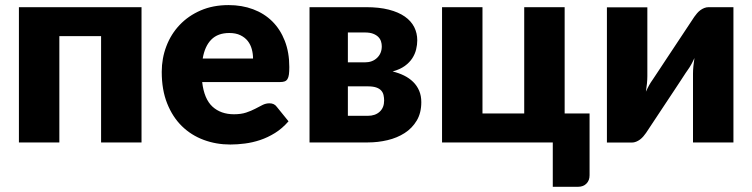

<svg xmlns="http://www.w3.org/2000/svg" viewBox="-20 -546 2884 736"><path d="M522.5 0H367.5V-407.5H207.5V0H52.5V-518.5H522.5Z M950 -321.5Q950 -340 945.2 -357.5Q940.5 -375 929.8 -388.8Q919 -402.5 901.5 -411Q884 -419.5 859 -419.5Q815 -419.5 790 -394.2Q765 -369 757 -321.5ZM755 -231.5Q762.5 -166.5 794.5 -137.2Q826.5 -108 877 -108Q904 -108 923.5 -114.5Q943 -121 958.2 -129Q973.5 -137 986.2 -143.5Q999 -150 1013 -150Q1031.5 -150 1041 -136.5L1086 -81Q1062 -53.5 1034.2 -36.2Q1006.5 -19 977.2 -9.2Q948 0.5 918.8 4.2Q889.5 8 863 8Q808.5 8 760.8 -9.8Q713 -27.5 677.2 -62.5Q641.5 -97.5 620.8 -149.5Q600 -201.5 600 -270.5Q600 -322.5 617.8 -369Q635.5 -415.5 668.8 -450.5Q702 -485.5 749.2 -506Q796.5 -526.5 856 -526.5Q907.5 -526.5 950.2 -510.5Q993 -494.5 1023.8 -464Q1054.5 -433.5 1071.8 -389.2Q1089 -345 1089 -289Q1089 -271.5 1087.5 -260.5Q1086 -249.5 1082 -243Q1078 -236.5 1071.2 -234Q1064.5 -231.5 1054 -231.5Z M1389.5 -102Q1418.5 -102 1435.5 -117.8Q1452.5 -133.5 1452.5 -160.5Q1452.5 -171.5 1450.2 -181.5Q1448 -191.5 1441.2 -199Q1434.5 -206.5 1422 -210.8Q1409.5 -215 1389.5 -215H1313.5V-102ZM1313.5 -421.5V-307H1379Q1407.5 -307 1425.5 -324.2Q1443.5 -341.5 1443.5 -368.5Q1443.5 -378 1440.5 -387.5Q1437.5 -397 1430 -404.5Q1422.5 -412 1410 -416.8Q1397.5 -421.5 1379 -421.5ZM1383.5 -518.5Q1433.5 -518.5 1470.5 -509Q1507.5 -499.5 1531.8 -482.5Q1556 -465.5 1567.8 -442.2Q1579.5 -419 1579.5 -391.5Q1579.5 -374.5 1575.2 -356.8Q1571 -339 1560.5 -322.8Q1550 -306.5 1531.8 -293.2Q1513.5 -280 1485 -272Q1508.5 -266.5 1528.8 -256.5Q1549 -246.5 1563.8 -232Q1578.5 -217.5 1586.8 -198.2Q1595 -179 1595 -154.5Q1595 -113 1577.5 -83.8Q1560 -54.5 1531.2 -36Q1502.5 -17.5 1465.8 -8.8Q1429 0 1390.5 0H1166.5V-518.5Z M2240 -111V126Q2240 146 2227.8 158Q2215.5 170 2196.5 170H2099V0H1674.5V-518.5H1829.5V-111H1989.5V-518.5H2144.5V-111Z M2791.5 -518.5V0H2636.5V-264Q2636.5 -277 2638 -292.2Q2639.5 -307.5 2642 -323.5Q2630 -296.5 2616.5 -278Q2615.5 -277 2608.2 -266Q2601 -255 2589.8 -237.8Q2578.5 -220.5 2564.2 -199Q2550 -177.5 2535 -155Q2500 -102.5 2456.5 -36.5Q2452 -30 2446.2 -23.2Q2440.5 -16.5 2433.5 -11.2Q2426.5 -6 2418.5 -2.8Q2410.5 0.5 2401.5 0.5H2306.5V-518H2461.5V-254Q2461.5 -241.5 2460 -226Q2458.5 -210.5 2456 -194.5Q2468 -221.5 2481.5 -240Q2482 -241 2489.5 -252Q2497 -263 2508.2 -280.2Q2519.5 -297.5 2533.8 -319Q2548 -340.5 2563 -363Q2598 -415.5 2641.5 -481.5Q2646 -488 2651.8 -494.8Q2657.5 -501.5 2664.5 -506.8Q2671.5 -512 2679.5 -515.2Q2687.5 -518.5 2696.5 -518.5Z"/></svg>

Font: Lato 2
Style: Regular
Weight: 900
Designer: Lukasz Dziedzic with Adam Twardoch and Botio Nikoltchev
Foundry: tyPoland Lukasz Dziedzic
Version: Version 2.015; 2015-08-06; http://www.latofonts.com/